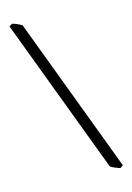

<svg xmlns="http://www.w3.org/2000/svg" viewBox="-139 -850 747 1083"><g transform="rotate(-15 234.5 -308.5)"><path d="M424.8 163.6Q418.9 161.6 411.1 158.7Q403.3 155.8 395.5 152.6Q387.7 149.4 380.6 145.8Q373.5 142.1 369.1 138.7L26.9 -770.5L44.9 -781.2Q73.2 -773.9 100.1 -757.3L441.9 151.4Z"/></g></svg>

Font: Gentium Kaktovik
Style: Regular
Weight: 400
Designer: J. Victor Gaultney and Annie Olsen
Foundry: SIL International
Version: Version 1.102; 2013; Maintenance release